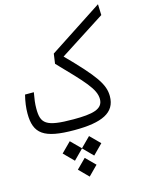

<svg xmlns="http://www.w3.org/2000/svg" viewBox="-145 -790 886 1175"><g transform="rotate(-15 298.5 -202.0)"><path d="M257.3 2.4C431.2 2.4 519.5 -37.6 519.5 -142.6C519.5 -217.8 474.6 -280.8 308.6 -449.7L597.2 -635.3L594.7 -704.6L255.4 -482.9L246.6 -420.4C395 -266.6 456.1 -205.6 456.1 -141.1C456.1 -76.7 388.7 -63 268.6 -63C91.8 -63 64.9 -90.8 64.9 -185.1C64.9 -216.8 68.8 -244.6 76.2 -286.1H20.5C9.8 -243.2 4.9 -206.1 4.9 -169.9C4.9 -42 63 2.4 257.3 2.4ZM333 60.5 272 121.6 210.9 60.5 149.4 122.1 210.9 184.1 272 122.6 333 184.1 394.5 122.1ZM272.9 182.6 213.9 241.7 272.9 301.3 332 241.7Z"/></g></svg>

Font: Cascadia Code PL Light
Style: Regular
Weight: 300
Monospace: yes
Designer: Aaron Bell
Foundry: Saja Typeworks
Version: Version 2404.023